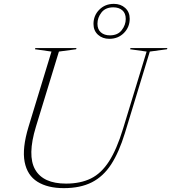

<svg xmlns="http://www.w3.org/2000/svg" viewBox="-20 -964 886 994"><path d="M166 -308Q120.5 -159 162 -86.2Q203.5 -13.5 322 -13.5Q396.5 -13.5 450.5 -40Q504.5 -66.5 544.5 -128.8Q584.5 -191 617 -297.5L739 -697L653.5 -709L655.5 -715H846.5L844.5 -709L755.5 -697L626.5 -274.5Q596.5 -176.5 555.8 -113.5Q515 -50.5 455.5 -20.2Q396 10 310.5 10Q227 10 174 -23Q121 -56 107.5 -126Q94 -196 127.5 -307L246.5 -697L161 -709L163 -715H376L374 -709L285 -697ZM569.5 -944Q605 -944 628.2 -922.8Q651.5 -901.5 651.5 -867Q651.5 -823.5 621.5 -793.2Q591.5 -763 546 -763Q510.5 -763 487.2 -784.2Q464 -805.5 464 -840Q464 -883.5 494 -913.8Q524 -944 569.5 -944ZM549 -781Q589.5 -781 610.2 -807.8Q631 -834.5 631 -866Q631 -895.5 613.2 -910.8Q595.5 -926 566.5 -926Q526 -926 505.2 -899.2Q484.5 -872.5 484.5 -841Q484.5 -812 502.2 -796.5Q520 -781 549 -781Z"/></svg>

Font: Newsreader Display ExtraLight
Style: Italic
Weight: 275
Italic angle: -17°
Designer: Hugues Gentile
Foundry: Production Type
Version: Version 1.002